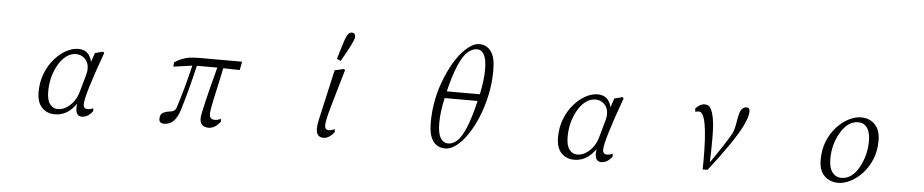

<svg xmlns="http://www.w3.org/2000/svg" viewBox="-44 -1135 7088 1473"><g transform="rotate(5 3500.0 -398.5)"><path d="M261.7 -146.5Q261.7 -224.6 287.6 -290Q313.5 -355.5 355 -402.8Q396.5 -450.2 444.3 -476.1Q492.2 -502 536.1 -502Q622.1 -502 642.6 -411.1L666 -481.4L728.5 -497.1L737.3 -488.3Q615.2 -152.3 615.2 -83Q615.2 -47.9 647.5 -47.9Q669.9 -47.9 690.4 -58.6L692.4 -37.1Q655.3 13.7 608.4 13.7Q561.5 13.7 561.5 -49.8Q561.5 -63.5 563.5 -82Q498 13.7 400.4 13.7Q338.9 13.7 300.3 -26.9Q261.7 -67.4 261.7 -146.5ZM335 -154.3Q335 -90.8 358.9 -59.6Q382.8 -28.3 418.9 -28.3Q454.1 -28.3 485.4 -47.9Q554.7 -91.8 578.1 -181.6L614.3 -310.5Q621.1 -335.9 621.1 -355.5Q621.1 -404.3 592.3 -432.6Q563.5 -460.9 523.4 -460.9Q483.4 -460.9 448.2 -434.6Q413.1 -408.2 387.7 -363.3Q334 -269.5 335 -154.3Z M1203.1 -21.5Q1203.1 -58.6 1227.1 -70.3Q1251 -82 1274.4 -84Q1319.3 -87.9 1328.1 -120.1Q1379.9 -282.2 1418.9 -450.2L1274.4 -429.7L1277.3 -462.9Q1332 -500 1389.6 -508.8Q1421.9 -513.7 1466.8 -513.7H1796.9L1784.2 -448.2L1657.2 -451.2Q1648.4 -409.2 1636.7 -354.5Q1624 -298.8 1605 -210Q1585.9 -121.1 1585.9 -95.7Q1585.9 -70.3 1596.7 -60.5Q1607.4 -50.8 1628.9 -50.8Q1649.4 -50.8 1672.9 -63.5L1674.8 -41Q1632.8 13.7 1585 13.7Q1517.6 13.7 1517.6 -54.7Q1517.6 -98.6 1611.3 -452.1H1454.1Q1403.3 -237.3 1361.3 -103.5Q1325.2 12.7 1243.2 12.7Q1203.1 12.7 1203.1 -21.5ZM1318.4 -82ZM1414.1 -429.7ZM1656.2 -448.2Z M2413.1 -53.7Q2413.1 -83 2422.9 -125L2509.8 -509.8L2582 -526.4L2588.9 -516.6Q2564.5 -432.6 2546.9 -373Q2529.3 -313.5 2501.5 -214.8Q2473.6 -116.2 2474.1 -82Q2474.6 -47.9 2506.8 -47.9Q2520.5 -47.9 2549.8 -59.6L2552.7 -38.1Q2539.1 -18.6 2516.6 -2.4Q2494.1 13.7 2468.8 13.7Q2413.1 13.7 2413.1 -53.7ZM2519.5 -598.6Q2532.2 -639.6 2548.8 -695.3Q2564.5 -751 2579.6 -780.3Q2594.7 -809.6 2615.2 -809.6Q2644.5 -809.6 2644 -778.3Q2643.6 -747.1 2549.8 -585.9Z M3279.3 -173.8Q3279.3 -360.4 3351.6 -531.2Q3423.8 -702.1 3516.6 -773.4Q3560.5 -807.6 3599.6 -806.6Q3654.3 -806.6 3688.5 -761.7Q3722.7 -716.8 3722.7 -617.2Q3722.7 -517.6 3703.1 -425.8Q3683.6 -334 3650.9 -254.4Q3618.2 -174.8 3577.1 -114.3Q3536.1 -53.7 3492.2 -20Q3448.2 13.7 3409.2 13.7Q3279.3 13.7 3279.3 -173.8ZM3344.7 -178.7Q3344.7 -96.7 3367.2 -61.5Q3389.6 -26.4 3425.8 -26.4Q3460.9 -26.4 3494.1 -55.7Q3563.5 -118.2 3623 -371.1H3369.1Q3344.7 -260.7 3344.7 -178.7ZM3380.9 -423.8H3635.7Q3659.2 -537.1 3659.2 -615.2Q3659.2 -765.6 3584 -765.6Q3548.8 -765.6 3514.6 -736.3Q3441.4 -673.8 3380.9 -423.8Z M4261.7 -146.5Q4261.7 -224.6 4287.6 -290Q4313.5 -355.5 4355 -402.8Q4396.5 -450.2 4444.3 -476.1Q4492.2 -502 4536.1 -502Q4622.1 -502 4642.6 -411.1L4666 -481.4L4728.5 -497.1L4737.3 -488.3Q4615.2 -152.3 4615.2 -83Q4615.2 -47.9 4647.5 -47.9Q4669.9 -47.9 4690.4 -58.6L4692.4 -37.1Q4655.3 13.7 4608.4 13.7Q4561.5 13.7 4561.5 -49.8Q4561.5 -63.5 4563.5 -82Q4498 13.7 4400.4 13.7Q4338.9 13.7 4300.3 -26.9Q4261.7 -67.4 4261.7 -146.5ZM4335 -154.3Q4335 -90.8 4358.9 -59.6Q4382.8 -28.3 4418.9 -28.3Q4454.1 -28.3 4485.4 -47.9Q4554.7 -91.8 4578.1 -181.6L4614.3 -310.5Q4621.1 -335.9 4621.1 -355.5Q4621.1 -404.3 4592.3 -432.6Q4563.5 -460.9 4523.4 -460.9Q4483.4 -460.9 4448.2 -434.6Q4413.1 -408.2 4387.7 -363.3Q4334 -269.5 4335 -154.3Z M5291 -459Q5327.1 -497.1 5360.4 -497.1Q5392.6 -497.1 5407.7 -471.2Q5422.9 -445.3 5432.6 -393.1Q5442.4 -340.8 5442.4 -239.3Q5442.4 -137.7 5438.5 -56.6Q5538.1 -198.2 5592.8 -293.9Q5605.5 -318.4 5614.3 -369.1Q5622.1 -419.9 5628.9 -445.3Q5644.5 -502 5683.6 -502Q5708 -502 5708 -471.7Q5708 -393.6 5581.1 -208Q5504.9 -97.7 5426.8 1L5388.7 2L5389.6 -63.5Q5390.6 -438.5 5322.3 -438.5Q5308.6 -438.5 5293.9 -433.6Z M6284.2 -150.4Q6284.2 -231.4 6310.5 -295.4Q6336.9 -359.4 6379.4 -405.8Q6421.9 -452.1 6471.2 -477.1Q6520.5 -502 6565.4 -502Q6631.8 -502 6672.9 -459Q6713.9 -416 6713.9 -335.9Q6713.9 -255.9 6687.5 -191.9Q6661.1 -127.9 6618.7 -82Q6576.2 -36.1 6526.9 -11.2Q6477.5 13.7 6433.6 13.7Q6368.2 13.7 6326.2 -27.8Q6284.2 -69.3 6284.2 -150.4ZM6357.4 -164.1Q6357.4 -95.7 6384.3 -61Q6411.1 -26.4 6453.1 -26.4Q6535.2 -26.4 6587.9 -121.1Q6640.6 -215.8 6640.6 -327.1Q6640.6 -392.6 6615.7 -427.7Q6590.8 -462.9 6547.9 -462.9Q6467.8 -462.9 6412.6 -370.1Q6357.4 -277.3 6357.4 -164.1Z"/></g></svg>

Font: GenEi Koburi Mincho v6
Style: Regular
Weight: 400
Designer: o_tamon (Modified)
Foundry: o_tamon / Adobe Systems Incorporated
Version: Version 6.1